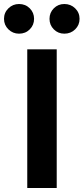

<svg xmlns="http://www.w3.org/2000/svg" viewBox="-63 -938 417 958"><path d="M32 -918Q64 -918 85.5 -896.5Q107 -875 107 -844Q107 -813 85.5 -791.5Q64 -770 32 -770Q1 -770 -21 -791.5Q-43 -813 -43 -844Q-43 -875 -21 -896.5Q1 -918 32 -918ZM258 -918Q290 -918 312 -896.5Q334 -875 334 -844Q334 -813 312 -791.5Q290 -770 258 -770Q227 -770 205.5 -791.5Q184 -813 184 -844Q184 -875 205.5 -896.5Q227 -918 258 -918ZM220 -692V0H73V-692Z"/></svg>

Font: Fira Sans SemiBold
Style: Regular
Weight: 600
Designer: bBox Type GmbH & Carrois Corporate GbR & Edenspiekermann AG
Foundry: bBox Type GmbH & Carrois Corporate GbR & Edenspiekermann AG
Version: Version 4.301;PS 004.301;hotconv 1.0.88;makeotf.lib2.5.64775